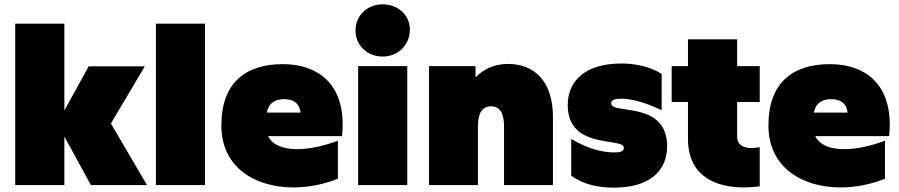

<svg xmlns="http://www.w3.org/2000/svg" viewBox="-20 -851 4133 883"><path d="M50 0H276V-223L398 0H656L490 -283L646 -546H388L276 -343V-742H50Z M697 0H923V-742H697Z M1330 11C1398 11 1469 -3 1534 -29V-204C1462 -177 1398 -165 1346 -165C1279 -165 1232 -186 1213 -225H1553C1555 -244 1556 -262 1556 -279C1556 -462 1446 -556 1281 -556C1109 -556 998 -470 998 -274C998 -79 1155 11 1330 11ZM1362 -333H1207C1216 -380 1249 -395 1286 -395C1325 -395 1357 -380 1362 -333Z M1627 0H1853V-547H1627ZM1740 -591C1811 -591 1865 -644 1865 -715C1865 -781 1811 -831 1740 -831C1669 -831 1615 -780 1615 -711C1615 -642 1669 -591 1740 -591Z M2316 -557C2260 -557 2207 -537 2167 -495V-547H1953V0H2178V-270C2178 -332 2198 -362 2238 -362C2279 -362 2298 -331 2298 -270V0H2523V-312C2523 -484 2432 -557 2316 -557Z M2802 12C2973 12 3048 -69 3048 -178C3048 -390 2791 -323 2791 -375C2791 -388 2800 -397 2836 -397C2878 -397 2940 -384 3023 -344V-511C2971 -544 2904 -559 2838 -559C2669 -559 2591 -477 2591 -368C2591 -159 2849 -222 2849 -171C2849 -159 2842 -150 2805 -150C2752 -150 2684 -166 2607 -212V-43C2664 -2 2733 12 2802 12Z M3474 6V-174C3461 -172 3448 -170 3437 -170C3397 -170 3370 -186 3370 -224V-382H3474V-547H3370V-670H3144V-547H3069V-382H3144V-212C3144 -41 3271 11 3401 11C3425 11 3450 9 3474 6Z M3846 11C3914 11 3985 -3 4050 -29V-204C3978 -177 3914 -165 3862 -165C3795 -165 3748 -186 3729 -225H4069C4071 -244 4072 -262 4072 -279C4072 -462 3962 -556 3797 -556C3625 -556 3514 -470 3514 -274C3514 -79 3671 11 3846 11ZM3878 -333H3723C3732 -380 3765 -395 3802 -395C3841 -395 3873 -380 3878 -333Z"/></svg>

Font: Chess Sans Black
Style: Regular
Weight: 900
Designer: Wolf Bōese
Foundry: Wolf Bōese
Version: Version 7.223;Glyphs 3.3 (3306)